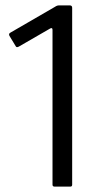

<svg xmlns="http://www.w3.org/2000/svg" viewBox="-20 -693 368 713"><path d="M183 0Q175 0 175 -7V-582Q175 -592 166 -587L50 -520Q41 -515 38 -522L15 -560Q11 -568 19 -572L183 -667Q189 -671 192.5 -672Q196 -673 201 -673H239Q248 -673 248 -664V-7Q248 0 241 0Z"/></svg>

Font: Glory
Style: Regular
Weight: 400
Designer: Robert Leuschke
Foundry: Robert Leuschke
Version: Version 1.011